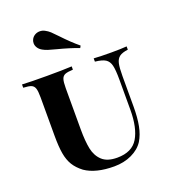

<svg xmlns="http://www.w3.org/2000/svg" viewBox="-155 -972 976 1100"><g transform="rotate(-20 333.0 -422.0)"><path d="M16.1 0ZM308.6 -796.4Q362.8 -738.8 407.2 -702.6L400.4 -689.9Q344.7 -710.9 270 -730Q238.3 -738.3 222.7 -743.2Q207 -748 192.4 -756.3Q176.3 -765.1 167.5 -778.6Q158.7 -792 158.7 -807.1Q158.7 -819.8 164.6 -830.6Q171.9 -844.2 185.3 -851.8Q198.7 -859.4 214.4 -859.4Q231 -859.4 245.1 -851.6Q261.2 -843.3 274.4 -831.1Q287.6 -818.8 308.6 -796.4ZM572.8 -456.1V-271Q572.8 -202.6 563.2 -153.8Q553.7 -105 531.7 -68.8Q507.3 -30.8 459.7 -8.3Q412.1 14.2 352.5 14.2Q240.2 14.2 176.3 -29.8Q141.6 -56.2 123.3 -86.4Q105 -116.7 97.7 -158.7Q90.3 -200.7 90.3 -268.1V-502Q90.3 -539.6 84.7 -556.6Q79.1 -573.7 64.2 -580.1Q49.3 -586.4 15.6 -587.9V-607.9Q64.5 -605 167.5 -605Q265.1 -605 318.4 -607.9V-587.9Q284.7 -586.4 269.8 -580.1Q254.9 -573.7 249.3 -556.9Q243.7 -540 243.7 -502V-251Q243.7 -178.7 253.4 -131.6Q263.2 -84.5 294.2 -55.7Q325.2 -26.9 385.7 -26.9Q476.1 -26.9 512.7 -88.1Q549.3 -149.4 549.3 -259.8V-443.8Q549.3 -502 542.5 -530Q535.6 -558.1 515.6 -570.8Q495.6 -583.5 452.6 -587.9V-607.9Q491.7 -605 560.5 -605Q620.1 -605 653.3 -607.9V-587.9Q618.2 -583.5 601.3 -571Q584.5 -558.6 578.6 -533Q572.8 -507.3 572.8 -456.1Z"/></g></svg>

Font: TypoPRO Playfair Display SC
Style: Bold
Weight: 700
Designer: Claus Eggers Sørensen
Foundry: Claus Eggers Sørensen
Version: Version 1.004;PS 001.004;hotconv 1.0.70;makeotf.lib2.5.58329